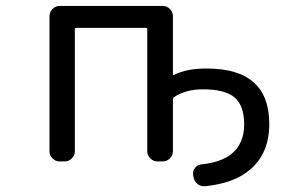

<svg xmlns="http://www.w3.org/2000/svg" viewBox="-20 -567 1040 650"><path d="M531.2 -546.9Q544.9 -546.9 555.2 -536.6Q565.4 -526.4 565.4 -511.7V-316.4Q565.4 -311.5 569.3 -313.5Q612.3 -335 675.8 -335Q677.7 -335 680.7 -335Q891.6 -335 891.6 -147.5Q891.6 -48.8 828.1 5.9Q773.4 53.7 673.8 63.5Q671.9 63.5 670.9 63.5Q658.2 63.5 648.4 55.7Q636.7 45.9 634.8 31.2L633.8 25.4Q631.8 11.7 640.6 1Q649.4 -9.8 663.1 -10.7Q728.5 -17.6 763.7 -45.9Q806.6 -81.1 806.6 -145.5Q806.6 -209 774.4 -236.8Q742.2 -264.6 667 -264.6Q609.4 -264.6 569.3 -238.3Q565.4 -235.4 565.4 -230.5V-54.7Q565.4 -41 555.2 -30.8Q544.9 -20.5 531.2 -20.5H513.7Q499 -20.5 488.8 -30.8Q478.5 -41 478.5 -54.7V-468.8Q478.5 -472.7 474.6 -472.7H238.3Q233.4 -472.7 233.4 -468.8V-54.7Q233.4 -41 223.1 -30.8Q212.9 -20.5 199.2 -20.5H181.6Q168 -20.5 157.7 -30.8Q147.5 -41 147.5 -54.7V-511.7Q147.5 -526.4 157.7 -536.6Q168 -546.9 181.6 -546.9Z"/></svg>

Font: Rounded-L Mgen+ 2m regular
Style: Regular
Weight: 400
Designer: [Source Han Sans]
Ryoko NISHIZUKA  (kana & ideographs); Paul D. Hunt (Latin, Greek & Cyrillic); Wenlong ZHANG  (bopomofo
Version: Version 1.059.20150602